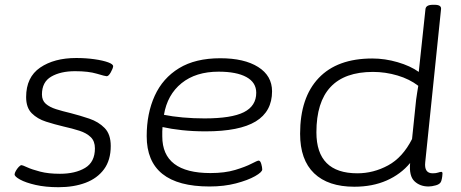

<svg xmlns="http://www.w3.org/2000/svg" viewBox="-20 -772 1923 801"><path d="M224 9Q170 9 128.5 -0.5Q87 -10 63.5 -23Q40 -36 41 -45Q41 -50 46 -59Q51 -68 58 -75.5Q65 -83 70 -83Q74 -83 93.5 -74Q113 -65 147.5 -56Q182 -47 230 -47Q294 -47 335 -71.5Q376 -96 376 -153Q376 -183 358.5 -200Q341 -217 311.5 -226.5Q282 -236 246 -244Q208 -253 172 -264.5Q136 -276 112.5 -299.5Q89 -323 89 -367Q89 -450 147.5 -490Q206 -530 298 -530Q338 -530 373.5 -525Q409 -520 431 -512Q453 -504 452 -495Q451 -486 442 -470Q433 -454 425 -454Q419 -454 384 -464.5Q349 -475 293 -475Q233 -475 194 -452.5Q155 -430 155 -378Q155 -353 171 -339Q187 -325 214 -316.5Q241 -308 275 -300Q314 -290 352.5 -277Q391 -264 416.5 -238Q442 -212 442 -163Q442 -104 414 -66Q386 -28 337 -9.5Q288 9 224 9Z M854 6Q592 6 592 -204Q592 -299 625.5 -372.5Q659 -446 727 -487.5Q795 -529 899 -529Q999 -529 1057 -492.5Q1115 -456 1115 -391Q1115 -307 1047 -265.5Q979 -224 838 -224Q785 -224 739 -229Q693 -234 658 -242Q657 -233 657 -223.5Q657 -214 657 -203Q657 -50 858 -50Q918 -50 961 -63Q1004 -76 1029 -89Q1054 -102 1059 -102Q1066 -102 1070 -88Q1074 -74 1074 -65Q1074 -54 1044 -37Q1014 -20 964.5 -7Q915 6 854 6ZM833 -278Q946 -278 997.5 -304Q1049 -330 1049 -385Q1049 -428 1008 -450.5Q967 -473 892 -473Q797 -473 737.5 -425Q678 -377 664 -293Q698 -286 742.5 -282Q787 -278 833 -278Z M1458 7Q1349 7 1290.5 -49Q1232 -105 1232 -214Q1232 -365 1309.5 -446.5Q1387 -528 1533 -528Q1586 -528 1639 -512.5Q1692 -497 1727 -472L1755 -734Q1757 -752 1786 -752H1793Q1822 -752 1820 -734L1754 -95Q1749 -49 1785 -49Q1799 -49 1807.5 -52Q1816 -55 1821 -55Q1826 -55 1826 -48Q1826 -45 1825 -36Q1824 -27 1821 -17Q1817 -4 1799 1Q1781 6 1768 6Q1732 6 1709 -16Q1686 -38 1691 -92Q1652 -45 1593 -19Q1534 7 1458 7ZM1471 -49Q1538 -49 1599 -82Q1660 -115 1699 -192L1716 -356Q1718 -370 1720.5 -386.5Q1723 -403 1725 -414Q1689 -442 1638.5 -457Q1588 -472 1536 -472Q1300 -472 1300 -220Q1300 -49 1471 -49Z"/></svg>

Font: Asap Expanded Expanded Light
Style: Italic
Weight: 300
Width: 7
Italic angle: -6°
Designer: Pablo Cosgaya
Foundry: Omnibus-Type
Version: Version 3.001; ttfautohint (v1.8.4.7-5d5b)